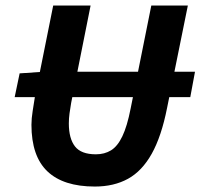

<svg xmlns="http://www.w3.org/2000/svg" viewBox="-20 -672 735 704"><path d="M33.8 -315.8 52 -403 141.4 -409H695L677.7 -315.8ZM327.6 12Q212.4 12 153.8 -43.7Q95.3 -99.4 95.3 -214.5Q95.3 -237.1 99.9 -265.9Q104.4 -294.7 108.4 -319.7L175.1 -651.8H312.2L240.9 -294.7Q237.4 -274.8 234.9 -256.1Q232.4 -237.4 232.4 -219.4Q232.4 -164.2 254.9 -135.2Q277.4 -106.2 331.6 -106.2Q363.3 -106.2 387.1 -120.8Q410.9 -135.4 428.5 -172Q446.2 -208.7 459 -274.1L534.8 -651.8H668.8L592.6 -276.3Q572 -172.1 536.5 -108.5Q501 -44.9 449.4 -16.5Q397.7 12 327.6 12Z"/></svg>

Font: Source Sans 3 VF
Style: Italic
Weight: 200
Italic angle: -11°
Designer: Paul D. Hunt
Foundry: Adobe Systems Incorporated
Version: Version 3.042;hotconv 1.0.118;makeotfexe 2.5.65603